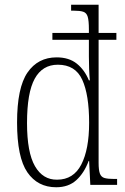

<svg xmlns="http://www.w3.org/2000/svg" viewBox="-20 -780 529 810"><path d="M217 10Q139 10 95.5 -53Q52 -116 52 -263Q52 -410 96 -474Q140 -538 219 -538Q271 -538 304 -511.5Q337 -485 355 -441H359Q357 -461 356 -489.5Q355 -518 355 -542V-612H201V-641H355V-656Q355 -693 350 -709.5Q345 -726 331 -730.5Q317 -735 291 -735H280V-760H396V-641H471V-612H396V-93Q396 -62 401.5 -47.5Q407 -33 421 -29Q435 -25 462 -25H474V0H361L356 -101H354Q335 -50 302 -20Q269 10 217 10ZM221 -22Q290 -22 323 -86Q356 -150 356 -262Q356 -380 327 -443.5Q298 -507 224 -507Q159 -507 126.5 -448Q94 -389 94 -261Q94 -137 127.5 -79Q161 -21 221 -22Z"/></svg>

Font: Noto Serif Tamil Condensed ExtraLight
Style: Regular
Weight: 200
Width: 3
Designer: Indian Type Foundry, Tom Grace, and the Monotype Design Team
Foundry: Monotype Imaging Inc.
Version: Version 2.004; ttfautohint (v1.8.4.7-5d5b)